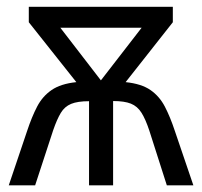

<svg xmlns="http://www.w3.org/2000/svg" viewBox="-20 -556 607 576"><path d="M498.5 -535.6V-489.3L356.9 -309.6Q404.3 -304.7 431.4 -285.9Q458.5 -267.1 474.6 -236.1Q490.7 -205.1 504.4 -163.6L560.1 0H480.5L427.7 -165Q416.5 -198.7 404.3 -218Q392.1 -237.3 372.6 -245.1Q353 -252.9 319.3 -252.9V0H247.1V-252.4Q212.9 -252.4 193.4 -244.4Q173.8 -236.3 162.4 -217.3Q150.9 -198.2 139.6 -165.5L85.4 0H6.3L61.5 -163.6Q75.2 -205.1 91.3 -236.1Q107.4 -267.1 134.8 -285.9Q162.1 -304.7 209 -309.6L66.4 -489.3V-535.6ZM404.8 -472.7H161.1L282.7 -314.9Z"/></svg>

Font: Open Sans SemiCondensed
Style: Regular
Weight: 400
Width: 4
Designer: Monotype Design Team
Foundry: Monotype Imaging Inc.
Version: Version 3.000